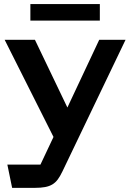

<svg xmlns="http://www.w3.org/2000/svg" viewBox="-20 -692 628 926"><path d="M38.5 214 15.5 102H175Q175 102 175 102Q175 102 175 102L238 -31.5L2.5 -500H148.5L305 -173.5L458.5 -500H585.5L281 135Q270 158 258.8 173.2Q247.5 188.5 232.5 197.5Q217.5 206.5 197.2 210.2Q177 214 149 214ZM126.5 -592.5V-672.5H461.5V-592.5Z"/></svg>

Font: Science Gothic
Style: Regular
Weight: 400
Designer: Thomas Phinney, Vassil Kateliev, Brandon Buerkle
Foundry: Font Detective LLC
Version: Version 1.018